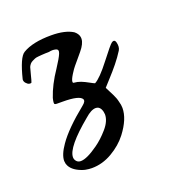

<svg xmlns="http://www.w3.org/2000/svg" viewBox="-114 -310 387 423"><g transform="rotate(-20 80.0 -99.0)"><path d="M15.1 51.3Q-8.3 43.9 -15.6 29.8Q-16.1 28.8 -17.6 24.9Q-18.6 20 -18.6 18.1Q-18.6 3.4 -3.9 -17.6Q15.6 -45.9 61 -82.5Q70.3 -89.8 67.9 -95.2Q62.5 -106 22.5 -106Q22.5 -106 18.6 -106Q6.3 -105.5 4.4 -107.2Q2.4 -108.9 5.4 -121.1Q14.6 -148.9 35.2 -179.2Q48.3 -199.2 51.8 -208Q55.7 -217.3 48.1 -219.2Q40.5 -221.2 32.2 -219.2Q30.3 -219.2 23.7 -219Q17.1 -218.8 14.6 -218.5Q12.2 -218.3 6.6 -217.8Q1 -217.3 -1.7 -216.1Q-4.4 -214.8 -8.1 -213.1Q-11.7 -211.4 -14.2 -208.5Q-16.6 -205.6 -18.1 -202.1Q-19 -199.7 -22.5 -185.8Q-25.9 -171.9 -27.3 -168.9Q-28.8 -167.5 -32.5 -168.2Q-36.1 -168.9 -39.8 -173.1Q-43.5 -177.2 -43 -182.1Q-31.2 -230 -18.1 -237.8Q5.4 -252 48.8 -252Q81.5 -252 99.6 -240.7Q107.4 -234.4 108.9 -227.1Q111.3 -216.8 102.1 -203.1Q98.1 -197.3 88.4 -186Q78.6 -174.8 75.7 -170.9Q71.8 -166.5 64.9 -155.5Q58.1 -144.5 58.1 -139.6Q58.1 -136.7 60.5 -136.7Q68.4 -136.2 76.4 -133.1Q84.5 -129.9 92.8 -125.2Q101.1 -120.6 104 -119.6Q117.2 -126.5 141.1 -157.5Q165 -188.5 169.4 -191.4Q171.9 -193.4 174.3 -193.4Q177.7 -193.4 179.2 -188Q182.1 -176.8 177.7 -169.4Q169.4 -156.2 159.2 -143.6Q148.9 -130.9 137.2 -118.2Q125.5 -105.5 122.6 -102.1Q124 -98.6 127.9 -91.6Q131.8 -84.5 132.8 -82Q137.7 -72.3 139.6 -63.5Q142.1 -55.2 142.1 -47.9Q142.1 -22.5 119.1 7.8Q104.5 26.9 81.5 40.3Q58.6 53.7 33.7 53.7Q26.4 53.7 19 52.2ZM6.8 27.3Q10.3 30.8 16.1 30.8Q30.3 30.8 57.1 11.7Q72.3 1 86.7 -15.6Q101.1 -32.2 101.1 -47.9Q101.1 -49.8 100.1 -54.7Q99.6 -57.1 97.7 -61Q93.8 -67.9 86.4 -67.9Q75.7 -67.9 61 -54.7Q2.4 -6.3 2.4 17.1Q2.4 22.9 6.8 27.3Z"/></g></svg>

Font: Sintesa 3
Style: 3
Weight: 400
Version: Version 001.000